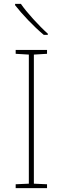

<svg xmlns="http://www.w3.org/2000/svg" viewBox="-20 -972 323 992"><path d="M88 -952H58V-945C93 -900 153 -836 206 -792H227V-798C182 -838 117 -909 88 -952ZM223 0V-20L155 -23V-690L223 -694V-714H61V-694L129 -690V-23L61 -20V0Z"/></svg>

Font: Noto Sans Lao UI Thin
Style: Regular
Weight: 100
Designer: Monotype Design Team
Foundry: Monotype Imaging Inc.
Version: Version 2.000